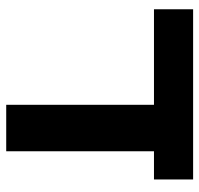

<svg xmlns="http://www.w3.org/2000/svg" viewBox="-32 -610 642 618"><g transform="rotate(90 289.0 -301.0)"><path d="M557.6 -475.6Q535.2 -475.6 466.8 -475.6Q466.8 -357.4 466.8 0Q429.7 0 317.4 0Q317.4 -119.1 317.4 -475.6Q240.2 -475.6 9.8 -475.6Q9.8 -494.1 9.8 -549.8Q9.8 -563.5 9.8 -601.6Q147.5 -601.6 557.6 -601.6Q557.6 -570.3 557.6 -475.6Z"/></g></svg>

Font: Noto Sans Hebrew DECATHLON 
Style: Bold
Weight: 400
Designer: Monotype Design Team
Version: Version 2.000;GOOG;noto-fonts:20170220:a8a215d2e889